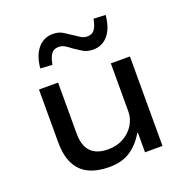

<svg xmlns="http://www.w3.org/2000/svg" viewBox="-134 -870 969 1002"><g transform="rotate(-20 351.0 -369.0)"><path d="M305 9Q241 9 194 -13Q147 -35 122.5 -82.5Q98 -130 98 -205V-497H204V-211Q204 -170 217.5 -140.5Q231 -111 259.5 -95.5Q288 -80 332 -80Q380 -80 417.5 -101Q455 -122 476 -156.5Q497 -191 497 -230V-497H603V0H506V-108H502Q471 -54 424 -22.5Q377 9 305 9ZM208 -594 142 -598Q148 -667 180.5 -706Q213 -745 264 -745Q297 -745 320 -730.5Q343 -716 362 -703Q377 -693 394 -682Q411 -671 431 -671Q458 -671 471.5 -690Q485 -709 492 -747L558 -744Q552 -674 520 -635Q488 -596 436 -596Q403 -596 379.5 -610.5Q356 -625 337 -638Q322 -650 305.5 -660.5Q289 -671 269 -671Q242 -671 228.5 -652Q215 -633 208 -594Z"/></g></svg>

Font: Nunito Sans 7pt SemiExpanded Medium
Style: Regular
Weight: 500
Width: 6
Designer: Vernon Adams
Foundry: Vernon Adams
Version: Version 3.101;gftools[0.9.27]